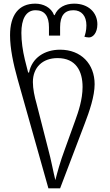

<svg xmlns="http://www.w3.org/2000/svg" viewBox="-20 -791 604 1051"><path d="M245 240H309L444 -115C469 -180 498 -264 498 -330C498 -441 424 -519 309 -519C225 -519 155 -475 139 -394H134L116 -465C104 -515 97 -565 97 -611C97 -685 121 -735 175 -735C225 -735 248 -702 248 -642V-596H309V-642C309 -706 334 -735 382 -735C426 -735 453 -704 453 -652C453 -623 446 -601 442 -590C449 -588 458 -586 467 -586C489 -586 513 -611 513 -658C513 -722 464 -771 386 -771C338 -771 297 -751 279 -708H276C260 -751 216 -771 173 -771C82 -771 35 -708 35 -598C35 -526 53 -441 76 -359ZM283 195C273 156 259 80 244 26L180 -224C169 -262 160 -305 160 -342C160 -422 213 -473 295 -473C396 -473 432 -401 432 -315C432 -246 409 -179 392 -132L335 26C309 95 293 156 283 195Z"/></svg>

Font: Noto Serif Georgian Light
Style: Regular
Weight: 300
Designer: Monotype Design Team, Akaki Razmadze
Foundry: Google LLC
Version: Version 2.003